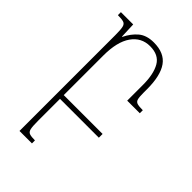

<svg xmlns="http://www.w3.org/2000/svg" viewBox="-224 -582 905 905"><g transform="rotate(45 228.5 -129.5)"><path d="M118 146Q118 183 121.5 198.5Q125 214 137 218Q149 222 173 222V242H90V-397Q90 -432 86.5 -448Q83 -464 70.5 -468Q58 -472 32 -472V-492H114L117 -414H119Q138 -453 166.5 -477Q195 -501 243 -501Q313 -501 344.5 -457Q376 -413 376 -322V-297Q376 -270 379.5 -257.5Q383 -245 395 -241.5Q407 -238 432 -238V-218H348V-323Q348 -395 324.5 -435.5Q301 -476 243 -476Q185 -476 151.5 -428Q118 -380 118 -289V-25H377V0H118Z"/></g></svg>

Font: Noto Serif Armenian Condensed Thin
Style: Regular
Weight: 100
Width: 3
Designer: Monotype Design Team
Foundry: Monotype Imaging Inc.
Version: Version 2.008; ttfautohint (v1.8.4.7-5d5b)